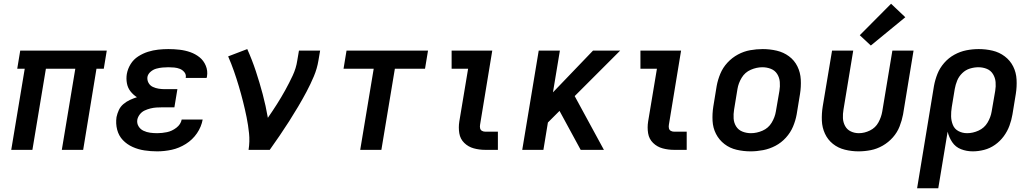

<svg xmlns="http://www.w3.org/2000/svg" viewBox="-20 -800 5512 1025"><path d="M40 0H153L225 -433H382L310 0H424L495 -433H534L550 -530H88L72 -433H112Z M819 8Q858 8 897 -0.5Q936 -9 972 -31.5Q1008 -54 1031.5 -88.5Q1055 -123 1062 -162H950Q945 -136 921.5 -118Q898 -100 871.5 -94.5Q845 -89 819 -89Q800 -89 781.5 -91.5Q763 -94 746 -102Q729 -110 719.5 -126Q710 -142 713 -161Q716 -176 726.5 -189.5Q737 -203 752 -210Q767 -217 783 -221Q799 -225 814.5 -226Q830 -227 845 -227H911L927 -324H861Q844 -324 827.5 -326.5Q811 -329 796 -336Q781 -343 773 -357.5Q765 -372 767 -389Q770 -405 784 -417Q798 -429 814.5 -433.5Q831 -438 847 -439.5Q863 -441 879 -441Q895 -441 910.5 -439.5Q926 -438 940 -432.5Q954 -427 964 -415Q974 -403 972 -387Q972 -386 971 -384H1083Q1084 -388 1085 -392Q1090 -422 1078.5 -449.5Q1067 -477 1045 -494.5Q1023 -512 996 -521.5Q969 -531 939.5 -534.5Q910 -538 879 -538Q852 -538 824.5 -535Q797 -532 770 -523.5Q743 -515 718 -499Q693 -483 677.5 -458Q662 -433 657 -405Q653 -380 657.5 -355.5Q662 -331 676.5 -312.5Q691 -294 711 -281Q692 -275 673.5 -266.5Q655 -258 639 -244.5Q623 -231 614.5 -212.5Q606 -194 602 -175Q597 -140 605.5 -107.5Q614 -75 636 -52Q658 -29 688 -15.5Q718 -2 751.5 3Q785 8 819 8Z M1307 0H1420Q1447 -38 1473 -76Q1499 -114 1523.5 -152.5Q1548 -191 1571.5 -230.5Q1595 -270 1616.5 -310.5Q1638 -351 1655.5 -392.5Q1673 -434 1680 -477L1689 -530H1576L1567 -477Q1561 -436 1542.5 -396.5Q1524 -357 1503 -319Q1482 -281 1458.5 -244Q1435 -207 1410 -171Q1399 -235 1382.5 -297Q1366 -359 1346 -419.5Q1326 -480 1300 -538L1198 -499Q1215 -460 1229 -420Q1243 -380 1255 -339.5Q1267 -299 1277.5 -257.5Q1288 -216 1296.5 -174Q1305 -132 1309.5 -88.5Q1314 -45 1307 0Z M1903 0H2016L2088 -433H2249L2265 -530H1830L1814 -433H1975Z M2571 0H2638V-97H2571Q2561 -97 2553 -101.5Q2545 -106 2543 -115.5Q2541 -125 2543 -135L2608 -530H2391V-433H2479L2432 -151Q2427 -119 2432 -88.5Q2437 -58 2458.5 -37Q2480 -16 2509.5 -8Q2539 0 2571 0Z M2768 0H2881L2905 -146L2967 -208L3080 0H3204L3048 -287L3291 -530H3146L2932 -307L2969 -530H2856Z M3579 0H3646V-97H3579Q3569 -97 3561 -101.5Q3553 -106 3551 -115.5Q3549 -125 3551 -135L3616 -530H3399V-433H3487L3440 -151Q3435 -119 3440 -88.5Q3445 -58 3466.5 -37Q3488 -16 3517.5 -8Q3547 0 3579 0Z M3987 8Q4020 8 4054 1.5Q4088 -5 4119.5 -21.5Q4151 -38 4175.5 -65Q4200 -92 4213.5 -124Q4227 -156 4233 -189L4251 -299Q4257 -337 4255 -375Q4253 -413 4237 -445.5Q4221 -478 4192 -499.5Q4163 -521 4126.5 -529.5Q4090 -538 4052 -538Q4019 -538 3985 -532Q3951 -526 3919.5 -509Q3888 -492 3863.5 -465.5Q3839 -439 3825.5 -406.5Q3812 -374 3806 -341L3788 -231Q3782 -193 3784 -155Q3786 -117 3802.5 -85Q3819 -53 3847.5 -31Q3876 -9 3912.5 -0.5Q3949 8 3987 8ZM3989 -89Q3965 -89 3943.5 -97.5Q3922 -106 3910 -125Q3898 -144 3896.5 -167.5Q3895 -191 3899 -215L3917 -325Q3922 -356 3939.5 -385Q3957 -414 3988 -427.5Q4019 -441 4050 -441Q4074 -441 4095.5 -432.5Q4117 -424 4129 -405Q4141 -386 4143 -362.5Q4145 -339 4141 -315L4122 -205Q4117 -174 4099.5 -145Q4082 -116 4051 -102.5Q4020 -89 3989 -89Z M4563 8Q4596 8 4629 1.5Q4662 -5 4692.5 -22.5Q4723 -40 4746.5 -66.5Q4770 -93 4782.5 -125Q4795 -157 4801 -189L4857 -530H4744L4690 -205Q4685 -175 4669.5 -146.5Q4654 -118 4624.5 -103.5Q4595 -89 4565 -89Q4565 -89 4565 -89Q4565 -89 4565 -89Q4542 -89 4522 -98.5Q4502 -108 4491.5 -127.5Q4481 -147 4480 -169.5Q4479 -192 4483 -215L4535 -530H4422L4372 -231Q4366 -193 4367.5 -156Q4369 -119 4384 -86.5Q4399 -54 4426.5 -32Q4454 -10 4490 -1Q4526 8 4563 8ZM4629 -557 4813 -708 4737 -780 4570 -612Z M4876 205H4989L5039 -97Q5046 -67 5063.5 -41Q5081 -15 5110.5 -3.5Q5140 8 5173 8Q5203 8 5234 0Q5265 -8 5292 -27Q5319 -46 5338.5 -72.5Q5358 -99 5369 -129Q5380 -159 5385 -189L5403 -299Q5409 -337 5407 -375Q5405 -413 5389 -445Q5373 -477 5344 -499Q5315 -521 5279 -529.5Q5243 -538 5205 -538Q5172 -538 5139 -531.5Q5106 -525 5075 -508Q5044 -491 5020.5 -464Q4997 -437 4984.5 -405.5Q4972 -374 4966 -341ZM5143 -89Q5118 -89 5097 -100Q5076 -111 5067 -133Q5058 -155 5057.5 -179Q5057 -203 5061 -228L5077 -325Q5081 -348 5090 -370Q5099 -392 5117 -409.5Q5135 -427 5158 -434Q5181 -441 5203 -441Q5227 -441 5248 -432.5Q5269 -424 5281 -404.5Q5293 -385 5295 -362Q5297 -339 5293 -315L5274 -205Q5269 -174 5252 -145.5Q5235 -117 5204.5 -103Q5174 -89 5143 -89Z"/></svg>

Font: Iosevka Sparkle SmBdObl
Style: Regular
Weight: 600
Italic angle: -9°
Designer: Belleve Invis
Foundry: Belleve Invis
Version: Version 4.5.0; ttfautohint (v1.8.3)